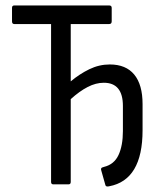

<svg xmlns="http://www.w3.org/2000/svg" viewBox="-20 -675 600 703"><path d="M380 7Q368 10 366 3L351 -50Q349 -55 350.5 -58.5Q352 -62 361 -64Q398 -73 414 -107.5Q430 -142 430 -195V-287Q430 -372 360 -372Q331 -372 301 -356.5Q271 -341 239 -312V-9Q239 0 231 0H175Q167 0 167 -9V-587H32Q24 -587 24 -597V-646Q24 -655 32 -655H380Q389 -655 389 -646V-597Q389 -587 380 -587H239V-377Q271 -404 307 -421.5Q343 -439 382 -439Q441 -439 471.5 -402Q502 -365 502 -294V-198Q502 -16 380 7Z"/></svg>

Font: Sofia Sans Cond
Style: Regular
Weight: 400
Width: 3
Designer: Botio Nikoltchev, Ani Petrova
Foundry: lettersoup
Version: Version 4.100; ttfautohint (v1.8.3)